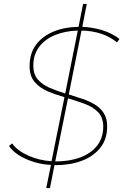

<svg xmlns="http://www.w3.org/2000/svg" viewBox="-20 -840 641 980"><path d="M216 120 240 2Q171 -2 111.5 -29Q52 -56 26 -95L42 -108Q68 -71 124 -46Q180 -21 243 -17L309 -344Q263 -357 222.5 -374.5Q182 -392 156.5 -422Q131 -452 131 -503Q131 -567 163.5 -611Q196 -655 252.5 -678.5Q309 -702 381 -703L404 -820H423L400 -703Q454 -701 504.5 -685Q555 -669 590 -641L577 -624Q505 -682 396 -684L331 -358Q367 -347 402 -335Q437 -323 465 -306Q493 -289 510 -262Q527 -235 527 -195Q527 -129 491.5 -85Q456 -41 396.5 -19Q337 3 263 3Q261 3 258 3L235 120ZM262 -16Q263 -16 264 -16Q335 -16 390 -36.5Q445 -57 476 -97Q507 -137 507 -194Q507 -240 481 -267Q455 -294 413.5 -309.5Q372 -325 327 -338ZM313 -363 377 -684Q311 -682 259.5 -660.5Q208 -639 179 -599.5Q150 -560 150 -505Q150 -461 173 -434.5Q196 -408 233 -392Q270 -376 313 -363Z"/></svg>

Font: Montserrat Thin
Style: Italic
Weight: 100
Italic angle: -11.3°
Designer: Julieta Ulanovsky
Foundry: Julieta Ulanovsky
Version: Version 9.000; ttfautohint (v1.8.4.7-5d5b)